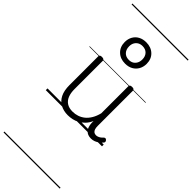

<svg xmlns="http://www.w3.org/2000/svg" viewBox="-458 -1036 1561 1561"><g transform="rotate(45 323.0 -255.0)"><path d="M270 18Q222 18 185 -1.5Q148 -21 127.5 -61.5Q107 -102 107 -166V-496Q107 -505 113 -509.5Q119 -514 132 -514Q146 -514 152.5 -509.5Q159 -505 159 -496V-171Q159 -127 171.5 -95.5Q184 -64 210 -47Q236 -30 277 -30Q306 -30 333 -39Q360 -48 383 -66.5Q406 -85 424 -115Q442 -145 452 -186V-496Q452 -506 458.5 -510.5Q465 -515 479 -515Q492 -515 498 -510.5Q504 -506 504 -496V-93Q504 -73 508.5 -58.5Q513 -44 523 -36.5Q533 -29 547 -29Q557 -29 567 -32.5Q577 -36 587 -43Q597 -50 607 -61Q613 -67 620 -66.5Q627 -66 633 -59Q638 -54 639.5 -47Q641 -40 636 -34Q625 -19 609 -7Q593 5 575 12Q557 19 537 19Q517 19 502 13Q487 7 476 -5Q465 -17 459 -35Q453 -53 452 -76V-97Q437 -63 415.5 -41Q394 -19 370 -6Q346 7 320.5 12.5Q295 18 270 18ZM303 -608Q247 -608 212 -642Q177 -676 177 -731Q177 -767 193 -795Q209 -823 237.5 -838Q266 -853 303 -853Q359 -853 394 -819.5Q429 -786 429 -731Q429 -695 413 -667Q397 -639 369 -623.5Q341 -608 303 -608ZM303 -651Q327 -651 343.5 -661Q360 -671 369.5 -689Q379 -707 379 -731Q379 -767 358.5 -788.5Q338 -810 303 -810Q280 -810 263 -800Q246 -790 236.5 -772.5Q227 -755 227 -731Q227 -695 247.5 -673Q268 -651 303 -651ZM0 476H646V486H0ZM0 -20H646V0H0ZM0 -505H646V-500H0ZM0 -996H646V-986H0Z"/></g></svg>

Font: Playwrite PL Guides
Style: Regular
Weight: 400
Designer: Veronika Burian, José Scaglione
Foundry: TypeTogether
Version: Version 1.003